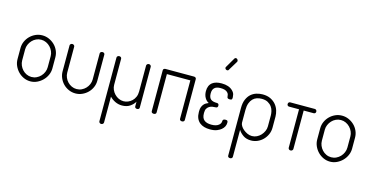

<svg xmlns="http://www.w3.org/2000/svg" viewBox="-93 -1239 3802 1953"><g transform="rotate(15 1808.5 -263.0)"><path d="M230 -478Q267 -478 300 -463.5Q333 -449 358.5 -424.5Q384 -400 399 -366.5Q414 -333 414 -295V-179Q414 -143 399 -109.5Q384 -76 358.5 -50.5Q333 -25 300 -9.5Q267 6 230 6Q193 6 160 -9Q127 -24 102 -49.5Q77 -75 62 -108.5Q47 -142 47 -179V-295Q47 -332 61.5 -365Q76 -398 101 -423Q126 -448 159 -463Q192 -478 230 -478ZM365 -295Q365 -321 354.5 -345.5Q344 -370 325.5 -389.5Q307 -409 282.5 -420.5Q258 -432 230 -432Q202 -432 177.5 -420.5Q153 -409 135 -389.5Q117 -370 106.5 -345.5Q96 -321 96 -295V-179Q96 -152 106.5 -127Q117 -102 135 -82.5Q153 -63 177.5 -51.5Q202 -40 230 -40Q258 -40 282.5 -51.5Q307 -63 325.5 -82.5Q344 -102 354.5 -127Q365 -152 365 -179Z M705 6Q667 6 633.5 -9Q600 -24 575.5 -49Q551 -74 536.5 -107.5Q522 -141 522 -177V-451Q522 -459 529 -465.5Q536 -472 547 -472Q556 -472 563.5 -465.5Q571 -459 571 -451V-177Q571 -151 581.5 -126Q592 -101 610 -82Q628 -63 652.5 -51.5Q677 -40 705 -40Q733 -40 757.5 -51.5Q782 -63 800 -82Q818 -101 828.5 -125.5Q839 -150 839 -177V-452Q839 -460 846.5 -466Q854 -472 864 -472Q875 -472 881.5 -466Q888 -460 888 -452V-177Q888 -140 873.5 -107Q859 -74 834 -49Q809 -24 775.5 -9Q742 6 705 6Z M1352 -476Q1363 -476 1369.5 -469Q1376 -462 1376 -454V-24Q1376 -15 1369.5 -9.5Q1363 -4 1352 -4Q1342 -4 1335 -9.5Q1328 -15 1328 -24V-74Q1312 -45 1278.5 -21.5Q1245 2 1194 2Q1156 2 1122.5 -14Q1089 -30 1064 -56V216Q1064 224 1057 231Q1050 238 1039 238Q1028 238 1021.5 231Q1015 224 1015 216V-181V-214V-454Q1015 -465 1023 -470.5Q1031 -476 1040 -476Q1049 -476 1056.5 -470.5Q1064 -465 1064 -454V-214V-181Q1064 -155 1074.5 -130.5Q1085 -106 1103.5 -86.5Q1122 -67 1146.5 -55.5Q1171 -44 1198 -44Q1222 -44 1245 -53.5Q1268 -63 1286.5 -80.5Q1305 -98 1316 -123.5Q1327 -149 1327 -181V-454Q1327 -462 1334 -469Q1341 -476 1352 -476Z M1827 -472Q1836 -472 1843.5 -467Q1851 -462 1851 -451V-21Q1851 -10 1843 -5Q1835 0 1826 0Q1816 0 1808.5 -5Q1801 -10 1801 -21V-425H1554V-21Q1554 -10 1546 -5Q1538 0 1529 0Q1519 0 1511 -5Q1503 -10 1503 -21V-451Q1503 -462 1510.5 -467Q1518 -472 1527 -472Z M2251 -131Q2264 -131 2270 -126.5Q2276 -122 2276 -106Q2276 -63 2239 -32Q2224 -19 2195.5 -7Q2167 5 2122 5Q2053 5 2013 -27Q1968 -64 1968 -135V-147Q1968 -171 1974.5 -188.5Q1981 -206 1991.5 -218.5Q2002 -231 2015 -238.5Q2028 -246 2041 -251Q2016 -263 2000 -290Q1982 -320 1982 -361Q1982 -422 2021 -452Q2055 -478 2118 -478Q2195 -478 2235 -438Q2255 -418 2259 -398Q2263 -378 2263 -369Q2263 -352 2258 -347Q2253 -342 2236 -342Q2209 -342 2209 -365Q2209 -373 2206 -384.5Q2203 -396 2192 -407Q2170 -429 2120 -429Q2076 -429 2056 -410Q2035 -392 2035 -351Q2035 -307 2058 -289Q2078 -273 2122 -273Q2143 -273 2143 -249Q2143 -241 2138.5 -234Q2134 -227 2122 -227Q2105 -227 2087 -224Q2069 -221 2054.5 -212Q2040 -203 2030.5 -187.5Q2021 -172 2021 -147V-135Q2021 -88 2048 -66Q2073 -45 2124 -45Q2176 -45 2202 -68Q2222 -85 2222 -110Q2222 -131 2251 -131ZM2152 -632Q2149 -625 2146 -624Q2138 -619 2129 -622Q2120 -625 2115 -633Q2110 -642 2115 -650L2177 -756Q2180 -761 2182 -761Q2190 -766 2198 -762.5Q2206 -759 2210 -752Q2213 -747 2214 -741.5Q2215 -736 2211 -729Z M2554 6Q2504 6 2470.5 -17.5Q2437 -41 2420 -70V214Q2420 223 2413 229Q2406 235 2395 235Q2384 235 2377.5 229.5Q2371 224 2371 215V-287Q2371 -341 2387 -378Q2403 -415 2428.5 -437Q2454 -459 2486 -468.5Q2518 -478 2550 -478Q2599 -478 2634 -460.5Q2669 -443 2691 -416Q2713 -389 2723 -356.5Q2733 -324 2733 -293V-177Q2733 -139 2718.5 -106Q2704 -73 2679.5 -48Q2655 -23 2622.5 -8.5Q2590 6 2554 6ZM2552 -40Q2578 -40 2602 -51.5Q2626 -63 2644 -82.5Q2662 -102 2673 -126.5Q2684 -151 2684 -177V-293Q2684 -312 2678.5 -336.5Q2673 -361 2658 -382Q2643 -403 2617.5 -417.5Q2592 -432 2552 -432Q2525 -432 2501 -424Q2477 -416 2459 -397.5Q2441 -379 2430.5 -350Q2420 -321 2420 -279V-145Q2420 -130 2431 -111.5Q2442 -93 2460.5 -77.5Q2479 -62 2502.5 -51Q2526 -40 2552 -40Z M3100 -472Q3108 -472 3114.5 -465.5Q3121 -459 3121 -449Q3121 -439 3114.5 -433Q3108 -427 3100 -427H2994V-22Q2994 -14 2987 -7Q2980 0 2969 0Q2958 0 2951.5 -7Q2945 -14 2945 -22V-427H2840Q2831 -427 2825 -433Q2819 -439 2819 -449Q2819 -459 2825 -465.5Q2831 -472 2840 -472H3100Z M3386 -478Q3423 -478 3456 -463.5Q3489 -449 3514.5 -424.5Q3540 -400 3555 -366.5Q3570 -333 3570 -295V-179Q3570 -143 3555 -109.5Q3540 -76 3514.5 -50.5Q3489 -25 3456 -9.5Q3423 6 3386 6Q3349 6 3316 -9Q3283 -24 3258 -49.5Q3233 -75 3218 -108.5Q3203 -142 3203 -179V-295Q3203 -332 3217.5 -365Q3232 -398 3257 -423Q3282 -448 3315 -463Q3348 -478 3386 -478ZM3521 -295Q3521 -321 3510.5 -345.5Q3500 -370 3481.5 -389.5Q3463 -409 3438.5 -420.5Q3414 -432 3386 -432Q3358 -432 3333.5 -420.5Q3309 -409 3291 -389.5Q3273 -370 3262.5 -345.5Q3252 -321 3252 -295V-179Q3252 -152 3262.5 -127Q3273 -102 3291 -82.5Q3309 -63 3333.5 -51.5Q3358 -40 3386 -40Q3414 -40 3438.5 -51.5Q3463 -63 3481.5 -82.5Q3500 -102 3510.5 -127Q3521 -152 3521 -179Z"/></g></svg>

Font: AkaAcidDosis
Style: Light
Weight: 300
Designer: Edgar Tolentino, Pablo Impallari, Igino Marini, Aka-Acid
Foundry: Edgar Tolentino, Pablo Impallari, Igino Marini, Aka-Acid
Version: Version 1.007